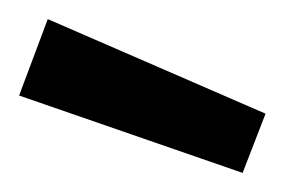

<svg xmlns="http://www.w3.org/2000/svg" viewBox="-26 -764 298 201"><path d="M-6 -664 24 -744 252 -645 228 -583Z"/></svg>

Font: sheba-seeBold
Style: Regular
Weight: 600
Designer: Mohamed Galeb, the designers
Foundry: Kief Type Foundry
Version: Version 2.010; ttfautohint (v1.5.33-1714) -l 8 -r 50 -G 200 